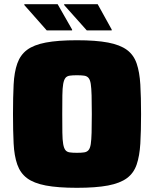

<svg xmlns="http://www.w3.org/2000/svg" viewBox="-20 -888 735 916"><path d="M347 8Q256 8 198.5 -3Q141 -14 109 -38Q77 -62 62.5 -103Q48 -144 45 -203.5Q42 -263 42 -344Q42 -425 45 -484.5Q48 -544 62.5 -585Q77 -626 109 -650Q141 -674 198.5 -685Q256 -696 347 -696Q438 -696 495.5 -685Q553 -674 585.5 -650Q618 -626 632 -585Q646 -544 649.5 -484.5Q653 -425 653 -344Q653 -263 649.5 -203.5Q646 -144 632 -103Q618 -62 585.5 -38Q553 -14 495.5 -3Q438 8 347 8ZM347 -159Q368 -159 381.5 -161Q395 -163 402.5 -172Q410 -181 413 -200.5Q416 -220 417 -255Q418 -290 418 -344Q418 -398 417 -433Q416 -468 413 -487.5Q410 -507 402.5 -516Q395 -525 381.5 -527Q368 -529 347 -529Q326 -529 312.5 -527Q299 -525 292 -516Q285 -507 281.5 -487.5Q278 -468 277.5 -433Q277 -398 277 -344Q277 -290 277.5 -255Q278 -220 281.5 -200.5Q285 -181 292 -172Q299 -163 312.5 -161Q326 -159 347 -159ZM513 -743H394L286 -864V-868H446L513 -747ZM324 -743H203L96 -864V-868H255L324 -747Z"/></svg>

Font: Saira Thin Black
Style: Regular
Weight: 900
Version: Version 1.101